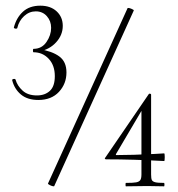

<svg xmlns="http://www.w3.org/2000/svg" viewBox="-20 -655 627 676"><path d="M214 -400Q214 -360 187.5 -331.5Q161 -303 115 -303Q77 -303 54 -322Q31 -341 23 -372Q22 -376 28 -377Q34 -378 35 -374Q41 -353 59.5 -336Q78 -319 110 -319Q138 -319 155.5 -335Q173 -351 173 -387Q173 -425 151.5 -448Q130 -471 98 -471Q96 -471 96 -477Q96 -483 98 -483Q127 -483 143.5 -507Q160 -531 160 -557Q160 -581 145 -598Q130 -615 106 -615Q83 -615 65 -598.5Q47 -582 41 -557Q41 -554 36 -554Q33 -554 30.5 -555.5Q28 -557 29 -559Q38 -593 61 -614Q84 -635 122 -635Q158 -635 179.5 -615Q201 -595 201 -564Q201 -532 178 -506.5Q155 -481 119 -474L118 -482Q163 -475 188.5 -456.5Q214 -438 214 -400ZM169 1Q164 1 156 -3Q148 -7 149 -9L429 -626Q429 -627 432 -627Q436 -627 444 -623.5Q452 -620 451 -618L171 0Q171 1 169 1ZM558 -11Q559 -9 559 -5Q559 -1 558 1L499 0L423 1Q422 1 422 -5Q422 -11 423 -11Q449 -11 459.5 -13Q470 -15 474 -21Q478 -27 478 -41V-276L493 -290L388 -112Q387 -109 390 -109Q446 -109 524 -113L558 -115Q560 -115 560 -102Q560 -88 558 -88Q450 -94 353 -94Q351 -94 349.5 -96Q348 -98 350 -99L504 -324Q506 -326 509 -325Q512 -324 512 -322V-41Q512 -27 514.5 -21.5Q517 -16 526 -13.5Q535 -11 558 -11Z"/></svg>

Font: Cormorant SC Light
Style: Regular
Weight: 300
Designer: Christian Thalmann (Catharsis Fonts)
Foundry: Catharsis Fonts
Version: Version 4.000